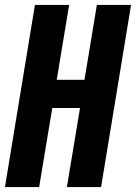

<svg xmlns="http://www.w3.org/2000/svg" viewBox="-20 -755 549 775"><path d="M0 0 121 -735H259L209 -433H321L371 -735H509L388 0H250L303 -319H191L138 0Z"/></svg>

Font: Iosevka SS18 Heavy
Style: Italic
Weight: 900
Italic angle: -9°
Monospace: yes
Designer: Belleve Invis
Foundry: Belleve Invis
Version: Version 25.1.1; ttfautohint (v1.8.4)